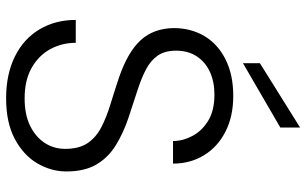

<svg xmlns="http://www.w3.org/2000/svg" viewBox="-202 -762 977 612"><g transform="rotate(90 286.0 -456.5)"><path d="M294 12Q217 12 160.5 -16Q104 -44 74 -94.5Q44 -145 44 -210H117Q117 -166 137 -129Q157 -92 196.5 -69.5Q236 -47 294 -47Q346 -47 381.5 -64.5Q417 -82 436 -111Q455 -140 455 -176Q455 -221 436.5 -248Q418 -275 386 -291.5Q354 -308 313 -320.5Q272 -333 227 -348Q146 -376 108.5 -417Q71 -458 70 -522Q70 -577 95.5 -620Q121 -663 170 -687.5Q219 -712 286 -712Q352 -712 400.5 -687Q449 -662 475.5 -618.5Q502 -575 502 -520H430Q430 -551 414 -581.5Q398 -612 365.5 -632Q333 -652 282 -652Q241 -652 209.5 -637.5Q178 -623 160 -595.5Q142 -568 142 -530Q142 -494 157.5 -471.5Q173 -449 201.5 -434Q230 -419 269 -406.5Q308 -394 356 -378Q406 -361 444.5 -337Q483 -313 505 -275.5Q527 -238 527 -180Q527 -132 501.5 -88Q476 -44 424 -16Q372 12 294 12ZM182 -743V-797L387 -925V-862Z"/></g></svg>

Font: DM Sans 24pt Light
Style: Regular
Weight: 300
Designer: Colophon Foundry, Jonny Pinhorn
Foundry: Colophon Foundry
Version: Version 4.004;gftools[0.9.30]